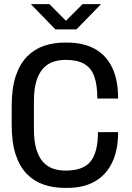

<svg xmlns="http://www.w3.org/2000/svg" viewBox="-20 -903 640 933"><path d="M294 10Q239.2 10 192.5 -5.9Q145.8 -21.8 110.6 -57.5Q75.5 -93.2 56.1 -152Q36.8 -210.8 36.8 -296.5V-388.8Q36.8 -474.5 56.6 -533.6Q76.5 -592.8 111.8 -628.5Q147 -664.2 193.2 -680.1Q239.5 -696 292.8 -696H307Q385 -696 440.2 -665.8Q495.5 -635.5 524.8 -575.2Q554 -515 554 -424.2H453Q453 -489.8 438.2 -531.1Q423.5 -572.5 389.8 -592.2Q356 -612 298.5 -612Q266 -612 238.2 -602.5Q210.5 -593 189.6 -570.5Q168.8 -548 156.8 -509Q144.8 -470 144.8 -410.5V-276.2Q144.8 -216.8 156.8 -177.4Q168.8 -138 189.6 -115.5Q210.5 -93 238.2 -83.5Q266 -74 298.5 -74Q384.5 -74 420.2 -118.5Q456 -163 456 -260.8H554Q554 -173.2 524.8 -112.9Q495.5 -52.5 440.8 -21.2Q386 10 308.2 10ZM249.2 -760.2 130 -882.8H220.2L316.8 -785.5H284L381.2 -882.8H470.8L351.5 -760.2Z"/></svg>

Font: Chivo Mono Medium
Style: Regular
Weight: 500
Monospace: yes
Designer: Hector Gatti
Foundry: Omnibus-Type
Version: Version 1.008